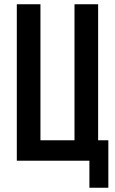

<svg xmlns="http://www.w3.org/2000/svg" viewBox="-20 -755 540 902"><path d="M400 127V0H59V-735H170V-96H330V-735H441V-96H489V127Z"/></svg>

Font: Iosevka SS08 Regular
Style: Bold
Weight: 700
Monospace: yes
Designer: Belleve Invis
Foundry: Belleve Invis
Version: Version 16.3.4; ttfautohint (v1.8.4)